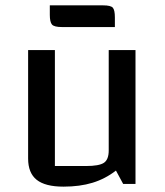

<svg xmlns="http://www.w3.org/2000/svg" viewBox="-20 -687 616 717"><path d="M85 0ZM486 0H440L413 -50Q373 -19 325.5 -4.5Q278 10 217 10Q149 10 117 -15.5Q85 -41 85 -95V-500H185V-67H301Q350 -67 368 -79Q386 -91 386 -125V-500H486ZM166 -632V-667H365Q394 -667 401.5 -658Q409 -649 409 -622V-586H211Q182 -586 174 -595.5Q166 -605 166 -632Z"/></svg>

Font: Changa
Style: Regular
Weight: 400
Designer: Eduardo Rodriguez Tunni
Foundry: Eduardo Rodriguez Tunni
Version: Version 2.002; ttfautohint (v1.5.10-5e6f)